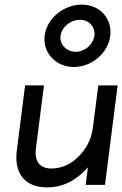

<svg xmlns="http://www.w3.org/2000/svg" viewBox="-20 -803 531 834"><path d="M327 -717C367 -717 395 -686 390 -648C385 -610 349 -578 309 -578C269 -578 238 -610 243 -648C248 -686 287 -717 327 -717ZM301 -512C379 -512 450 -573 459 -648C468 -723 413 -783 335 -783C257 -783 183 -723 174 -648C165 -573 223 -512 301 -512ZM53 -149C41 -54 84 11 185 11C262 11 319 -28 362 -76L352 0H436L491 -432H407L383 -245C376 -192 349 -149 318 -120C291 -93 251 -71 203 -71C149 -71 129 -107 136 -159L171 -432H89Z"/></svg>

Font: Charger
Style: BdIt
Weight: 400
Designer: Jasper
Foundry: Cannot Into Space Fonts
Version: Version 0.98